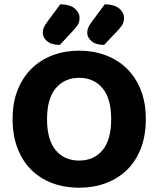

<svg xmlns="http://www.w3.org/2000/svg" viewBox="-20 -861 740 898"><path d="M662 -304Q662 -226 638.5 -166Q615 -106 573 -65.5Q531 -25 474 -4Q417 17 350 17Q283 17 226 -4Q169 -25 127.5 -65.5Q86 -106 62.5 -166Q39 -226 39 -304Q39 -382 63 -441.5Q87 -501 129 -541.5Q171 -582 227.5 -603Q284 -624 350 -624Q416 -624 473 -603Q530 -582 572 -541.5Q614 -501 638 -441.5Q662 -382 662 -304ZM500 -304Q500 -400 459.5 -448.5Q419 -497 350 -497Q282 -497 241 -448.5Q200 -400 200 -304Q200 -207 240.5 -158.5Q281 -110 350 -110Q419 -110 459.5 -158.5Q500 -207 500 -304ZM262 -841Q308 -840 330 -821Q352 -802 352 -777Q352 -756 342 -742Q332 -728 312 -707L260 -651Q220 -651 200 -668.5Q180 -686 180 -708Q180 -719 184 -730Q188 -741 199 -756ZM470 -841Q516 -840 538 -821Q560 -802 560 -777Q560 -756 550 -741.5Q540 -727 520 -707L467 -651Q428 -651 408 -668.5Q388 -686 388 -708Q388 -719 392 -730Q396 -741 407 -756Z"/></svg>

Font: Baloo Bhai 2
Style: Bold
Weight: 700
Designer: Supriya Tembe, Noopur Datye and Ek Type
Foundry: Ek Type
Version: Version 1.640;PS 1.000;hotconv 16.6.51;makeotf.lib2.5.65220;